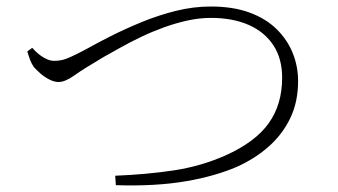

<svg xmlns="http://www.w3.org/2000/svg" viewBox="-20 -631 1040 590"><path d="M79 -484Q97 -464 114.5 -454Q132 -444 146 -444Q157 -444 168 -446Q179 -448 197 -456Q215 -464 245 -480Q277 -498 320.5 -520Q364 -542 415 -563Q466 -584 520 -597.5Q574 -611 628 -611Q696 -611 746.5 -592.5Q797 -574 830 -541.5Q863 -509 879.5 -468Q896 -427 896 -382Q896 -318 872 -268Q848 -218 805.5 -180.5Q763 -143 707 -118Q677 -105 637.5 -93.5Q598 -82 551 -74Q504 -66 450 -63Q396 -60 336 -62L334 -91Q432 -95 514.5 -107.5Q597 -120 672 -153Q764 -194 805.5 -252Q847 -310 847 -392Q847 -451 820 -492Q793 -533 744 -554.5Q695 -576 628 -576Q593 -576 556.5 -568Q520 -560 484 -547Q448 -534 414.5 -518Q381 -502 351.5 -485.5Q322 -469 297 -455Q236 -419 208 -399Q180 -379 160 -379Q147 -379 132 -386.5Q117 -394 104.5 -405Q92 -416 84 -425Q77 -435 72.5 -447Q68 -459 64 -473Z"/></svg>

Font: Noto Serif TC
Style: Regular
Weight: 200
Designer: Ryoko NISHIZUKA 西塚涼子 (kana & ideographs); Frank Grießhammer (Latin, Greek & Cyrillic); Wenlong ZHANG 张文龙 (bopomofo); San
Foundry: Adobe
Version: Version 2.001;hotconv 1.1.0;makeotfexe 2.6.0